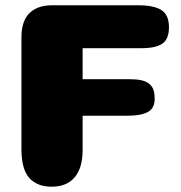

<svg xmlns="http://www.w3.org/2000/svg" viewBox="-20 -705 685 725"><path d="M292 -139Q292 -71 262 -35.5Q232 0 175 0Q121 0 91 -32.5Q61 -65 61 -143V-565Q61 -597 69.5 -620.5Q78 -644 94 -658Q110 -672 130 -678.5Q150 -685 175 -685H503Q561 -685 589.5 -667Q618 -649 618 -602Q618 -558 593.5 -540.5Q569 -523 513 -523H292V-406H468Q495 -406 513.5 -402Q532 -398 543.5 -388.5Q555 -379 559.5 -365.5Q564 -352 564 -331Q564 -297 539 -282.5Q514 -268 459 -268H292Z"/></svg>

Font: Coiny 2.0
Style: Regular
Weight: 400
Version: Version 1.001 July 11, 2018